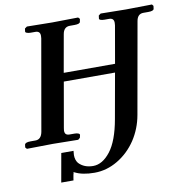

<svg xmlns="http://www.w3.org/2000/svg" viewBox="-92 -734 996 1033"><g transform="rotate(-10 406.5 -217.5)"><path d="M502.9 -74.2 546.9 -320.8H267.1L224.1 -75.2Q222.2 -63.5 222.2 -61Q222.2 -47.4 228.5 -41.3Q234.9 -35.2 249 -35.2H274.9Q287.6 -35.2 295.7 -32Q303.7 -28.8 303.2 -22.9L299.8 -7.8L289.1 1Q189 -1 150.9 -1L8.8 1L1 -7.8L2.9 -22.9Q5.9 -35.2 35.2 -35.2H62Q93.3 -35.2 101.1 -75.2L188 -570.8Q189 -576.7 189 -585Q189 -610.8 163.1 -610.8H137.2Q124.5 -610.8 116 -614.3Q107.4 -617.7 108.9 -623L110.8 -638.2L123 -647Q223.1 -645 261.2 -645L402.8 -647L411.1 -638.2L408.2 -623Q406.7 -610.8 377 -610.8H351.1Q317.4 -610.8 311 -570.8L274.9 -367.2H555.2L590.8 -570.8Q591.8 -576.7 591.8 -585Q591.8 -610.8 565.9 -610.8H540Q526.9 -610.8 518.8 -614Q510.7 -617.2 512.2 -623L514.2 -638.2L525.9 -647Q625 -645 664.1 -645L806.2 -647L813 -638.2L811 -623Q809.6 -610.8 779.8 -610.8H752.9Q720.2 -610.8 713.9 -570.8L626 -75.2Q612.8 -1.5 573.2 58.6Q532.7 119.1 472.4 155Q412.1 190.9 345.2 190.9Q279.3 190.9 238.8 169.9Q234.9 168 233.9 168Q233.9 170.9 232.9 171.9H233.9Q232.9 172.9 231.2 181.4Q229.5 189.9 227.8 200.4Q226.1 210.9 226.1 211.9H159.2L187 55.2H253.9Q252 70.8 252 78.1Q252 105.5 266.1 123Q295.4 153.8 344.2 153.8Q395.5 153.8 439 97.7Q482.4 41.5 502.9 -74.2Z"/></g></svg>

Font: Linux Libertine G
Style: Semibold Italic
Weight: 600
Italic angle: -11.5°
Designer: Philipp H. Poll
Foundry: Philipp H. Poll
Version: Version 5.1.1